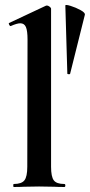

<svg xmlns="http://www.w3.org/2000/svg" viewBox="-20 -747 359 767"><path d="M35 -12Q66 -12 77.5 -26.5Q89 -41 89 -81L90 -589Q90 -624 83.5 -639Q77 -654 61 -654Q48 -654 23 -643H22Q19 -643 16.5 -648.5Q14 -654 16 -655L163 -724L167 -725Q172 -725 178 -720.5Q184 -716 184 -712V-81Q184 -41 195 -26.5Q206 -12 237 -12Q241 -12 241 -6Q241 0 237 0Q212 0 197 -1L136 -2L76 -1Q61 0 35 0Q33 0 33 -6Q33 -12 35 -12ZM319 -688 260 -452Q259 -450 254 -450.5Q249 -451 249 -453L241 -725Q241 -730 262 -723.5Q283 -717 302 -706.5Q321 -696 319 -688Z"/></svg>

Font: Cormorant Garamond
Style: Bold
Weight: 700
Designer: Christian Thalmann (Catharsis Fonts)
Foundry: Catharsis Fonts
Version: Version 4.000